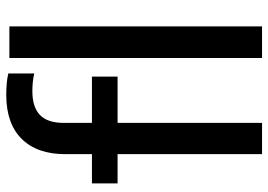

<svg xmlns="http://www.w3.org/2000/svg" viewBox="-142 -716 858 614"><g transform="rotate(-90 287.0 -409.0)"><path d="M290.5 -818Q331 -818 359 -811.5V-728.5Q333.5 -734.5 302.5 -734.5Q251.5 -734.5 226.2 -710.2Q201 -686 201 -634V-544H349V-462H201V0H101V-462H7.5V-544H101V-629Q101 -719.5 150 -768.8Q199 -818 290.5 -818ZM408.5 -808H509.5V0H408.5Z"/></g></svg>

Font: Encode Sans Semi Condensed Medium
Style: Regular
Weight: 500
Width: 4
Designer: Multiple Designers
Foundry: Impallari Type
Version: Version 2.000